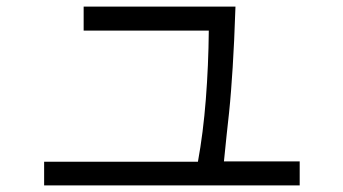

<svg xmlns="http://www.w3.org/2000/svg" viewBox="-20 -611 1040 583"><path d="M890 -121V-48H114V-120H581Q597 -207 605 -309.5Q613 -412 614 -518H234V-591H695Q693 -534 691 -489Q689 -444 686.5 -406Q684 -368 681.5 -335Q679 -302 675.5 -268.5Q672 -235 668 -199.5Q664 -164 660 -121Z"/></svg>

Font: D2Coding
Style: Regular
Weight: 400
Monospace: yes
Designer: Yong-Rak Park; Jeong-Hwan Yoon; Sang-Min Lee;
Foundry: NHN Corporation
Version: Version 1.3.2; Build 20180524